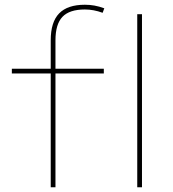

<svg xmlns="http://www.w3.org/2000/svg" viewBox="-20 -790 728 810"><path d="M194 0V-480H30V-500H194V-620Q194 -697 229.5 -733.5Q265 -770 338 -770Q359 -770 378.5 -766.5Q398 -763 420 -755L413 -736Q375 -750 338 -750Q273 -750 243.5 -719Q214 -688 214 -620V-500H418V-480H214V0ZM559 0V-730H579V0Z"/></svg>

Font: M PLUS 2 Thin
Style: Regular
Weight: 100
Designer: Coji Morishita
Foundry: UNDERFOREST DESIGN
Version: Version 1.001